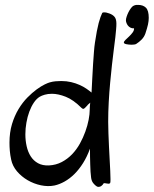

<svg xmlns="http://www.w3.org/2000/svg" viewBox="-20 -736 618 772"><path d="M446.8 -617.2Q446.3 -606.9 443.8 -586.4Q441.4 -565.9 437.7 -537.8Q434.1 -509.8 430.2 -475.3Q426.3 -440.9 422.9 -403.1Q419.4 -365.2 417.2 -325.4Q415 -285.6 415 -246.1Q415 -225.6 416 -199.7Q417 -173.8 418.2 -147.2Q419.4 -120.6 420.9 -95Q422.4 -69.3 423.3 -48.8Q424.3 -28.3 424.3 -15.1Q424.3 -2 422.9 0Q420.4 2.9 416.5 2.7Q412.6 2.4 408.7 1.7Q404.8 1 401.1 0.5Q397.5 0 396 2Q395 4.4 392.6 7.1Q390.1 9.8 387 12Q383.8 14.2 379.4 15.1Q375 16.1 370.1 14.2Q361.8 9.3 354.7 0.2Q347.7 -8.8 346.2 -22.9Q344.7 -32.7 344 -45.9Q343.3 -59.1 342.8 -74.5Q342.3 -89.8 342 -106.2Q341.8 -122.6 341.8 -138.2Q330.1 -106 314 -80.3Q297.9 -54.7 279.1 -36.1Q260.3 -17.6 239.7 -6.1Q219.2 5.4 199.2 9.8Q172.9 15.1 144.3 9Q115.7 2.9 91.1 -11.5Q66.4 -25.9 48.3 -47.1Q30.3 -68.4 24.9 -94.2Q21 -112.3 19.5 -129.4Q18.1 -146.5 18.1 -162.1Q18.1 -203.6 28.3 -237.3Q38.6 -271 54.7 -297.6Q70.8 -324.2 90.1 -343.8Q109.4 -363.3 127.4 -376.5Q145.5 -389.6 159.7 -396.5Q173.8 -403.3 180.2 -404.8Q191.9 -408.2 203.6 -409.2Q215.3 -410.2 226.1 -410.2Q247.6 -410.2 266.1 -405.8Q284.7 -401.4 300 -394.5Q315.4 -387.7 327.4 -379.4Q339.4 -371.1 348.1 -363.8Q349.6 -393.1 351.1 -422.4Q352.5 -451.7 354.2 -478Q356 -504.4 357.7 -526.9Q359.4 -549.3 361.8 -564.9Q365.7 -591.3 369.4 -610.4Q373 -629.4 376.7 -643.3Q380.4 -657.2 384 -667Q387.7 -676.8 391.1 -684.1Q393.1 -686 397.7 -686.3Q402.3 -686.5 408.2 -685.3Q414.1 -684.1 420.4 -681.6Q426.8 -679.2 432.1 -675.8Q437 -672.4 440.4 -668.5Q443.8 -664.6 445.8 -658.2Q447.8 -651.9 448 -642.1Q448.2 -632.3 446.8 -617.2ZM340.8 -294.9Q340.8 -301.3 341.3 -308.8Q341.8 -316.4 342.8 -323.2Q338.9 -319.8 335.7 -317.1Q332.5 -314.5 331.1 -312Q320.3 -299.8 316.4 -298.6Q312.5 -297.4 308.1 -301.8Q274.9 -335 244.4 -346.9Q213.9 -358.9 189 -358.9Q172.4 -358.9 159.9 -355.2Q147.5 -351.6 140.1 -347.2Q127 -339.4 116.2 -323.5Q105.5 -307.6 97.9 -287.1Q90.3 -266.6 86.2 -242.9Q82 -219.2 82 -195.8Q82 -170.9 87.2 -147.9Q92.3 -125 103.5 -107.4Q114.7 -89.8 132.8 -79.8Q150.9 -69.8 176.8 -70.8Q205.1 -72.3 228.3 -84.5Q251.5 -96.7 269.8 -115.7Q288.1 -134.8 301.3 -158.7Q314.5 -182.6 323.2 -207Q332 -231.4 336.4 -254.4Q340.8 -277.3 340.8 -294.9ZM578.1 -664.1Q578.1 -651.9 575 -637.5Q571.8 -623 564.5 -601.1Q559.6 -587.4 549.6 -577.1Q539.6 -566.9 527.3 -559.1Q524.4 -557.6 519.5 -556.9Q514.6 -556.2 509.3 -556.2Q498 -556.2 488 -558.3Q478 -560.5 478 -564.9Q478 -569.3 484.6 -575.7Q491.2 -582 499.3 -589.6Q507.3 -597.2 513.4 -605.5Q519.5 -613.8 519 -622.1Q510.3 -621.6 504.2 -625Q498 -628.4 494.1 -633.5Q490.2 -638.7 488.3 -644.3Q486.3 -649.9 486.3 -654.3Q486.3 -660.6 489.3 -669.4Q492.2 -678.2 496.3 -686.5Q500.5 -694.8 505.6 -701.9Q510.7 -709 515.1 -711.9Q522.9 -715.8 527.1 -716.1Q531.2 -716.3 535.2 -716.3Q555.2 -716.3 566.7 -705.1Q578.1 -693.8 578.1 -664.1Z"/></svg>

Font: Oregano
Style: Regular
Weight: 400
Version: Version 1.000